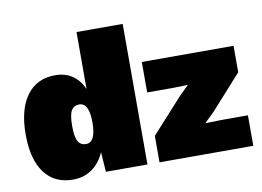

<svg xmlns="http://www.w3.org/2000/svg" viewBox="-76 -816 1283 942"><g transform="rotate(-10 565.5 -345.0)"><path d="M215.8 9.8Q124 9.8 74.5 -57.4Q24.9 -124.5 24.9 -247.1Q24.9 -372.6 75.2 -441.2Q125.5 -509.8 216.8 -509.8Q267.6 -509.8 303 -485.4Q338.4 -460.9 357.9 -417V-700.2H587.9V0H380.9L374 -99.1Q352.5 -48.3 312 -19.3Q271.5 9.8 215.8 9.8ZM647.9 0V-131.8L804.2 -304.2L851.1 -350.1L777.8 -348.1H647.9V-500H1105V-368.2L952.1 -198.2L902.8 -149.9L984.9 -151.9H1115.2V0ZM309.1 -150.9Q357.9 -150.9 357.9 -250Q357.9 -348.1 309.1 -348.1Q282.7 -348.1 269.8 -327.1Q256.8 -306.2 256.8 -250Q256.8 -193.8 269.8 -172.4Q282.7 -150.9 309.1 -150.9Z"/></g></svg>

Font: Work Sans Black
Style: Regular
Weight: 900
Designer: Wei Huang
Foundry: Wei Huang
Version: Version 2.012